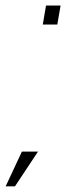

<svg xmlns="http://www.w3.org/2000/svg" viewBox="-75 -616 234 680"><path d="M88 -596.5 76.5 -529H128L139.5 -596.5ZM-55 44H-22L59.5 -79H2.5Z"/></svg>

Font: Anybody ExtraCondensed Light
Style: Italic
Weight: 300
Width: 2
Italic angle: -10°
Version: Version 1.113;gftools[0.9.25]